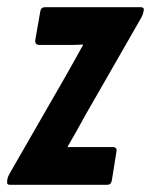

<svg xmlns="http://www.w3.org/2000/svg" viewBox="-32 -514 420 534"><path d="M-4 0Q-14 0 -12 -9V-14Q-10 -23 -6 -30L151 -303Q164 -326 175.5 -346.5Q187 -367 199 -389V-390Q181 -389 169 -389Q157 -389 144 -389H78Q65 -389 66 -402L80 -482Q82 -494 93 -494H359Q369 -494 368 -486L367 -482Q366 -473 357 -458L205 -193Q193 -171 181 -149.5Q169 -128 156 -106V-105H281Q294 -105 292 -93L279 -12Q277 0 266 0Z"/></svg>

Font: Sofia Sans Extra Condensed ExtraBold
Style: Italic
Weight: 800
Italic angle: -9°
Designer: Botio Nikoltchev, Ani Petrova
Foundry: lettersoup
Version: Version 4.101; ttfautohint (v1.8.4.7-5d5b)